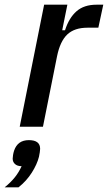

<svg xmlns="http://www.w3.org/2000/svg" viewBox="-62 -540 460 818"><path d="M22 0 126 -520H225L203 -411H215Q232 -464 264 -492Q296 -520 349 -520H378L357 -422H311Q255 -422 224.5 -393Q194 -364 181 -300L121 0ZM61 57Q109 57 109 94Q109 99 107.5 109Q106 119 104 128Q96 160 73.5 195.5Q51 231 17 258H-42Q-16 237 1.5 215Q19 193 30 168Q12 168 2 159Q-8 150 -8 136Q-8 131 -6.5 121Q-5 111 -2 102Q13 57 61 57Z"/></svg>

Font: IBM Plex Sans Condensed Medium
Style: Italic
Weight: 500
Width: 3
Italic angle: -11°
Designer: Mike Abbink, Paul van der Laan, Pieter van Rosmalen
Foundry: Bold Monday
Version: Version 1.3